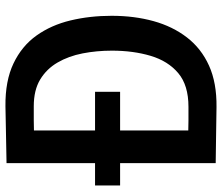

<svg xmlns="http://www.w3.org/2000/svg" viewBox="-75 -737 815 705"><g transform="rotate(-90 332.5 -384.5)"><path d="M348 -443V-351H4V-443ZM295 -772Q388 -773 452 -742.5Q516 -712 554.5 -658Q593 -604 610 -533Q627 -462 627 -382Q627 -299 607.5 -228.5Q588 -158 547.5 -105.5Q507 -53 444 -24.5Q381 4 292 3Q245 2 191.5 1.5Q138 1 86 0V-768Q138 -769 192.5 -770Q247 -771 295 -772ZM293 -100Q372 -100 416.5 -137.5Q461 -175 480 -239Q499 -303 499 -381Q499 -437 489 -488.5Q479 -540 455.5 -580.5Q432 -621 393 -644.5Q354 -668 295 -668Q273 -668 243 -668Q213 -668 187 -667L206 -687V-81L187 -101Q213 -100 242 -100Q271 -100 293 -100Z"/></g></svg>

Font: Yaldevi SemiBold
Style: Regular
Weight: 600
Designer: Sol Matas, Rajitha Manaperi, Kosala Senevirathne
Foundry: Mooniak
Version: Version 1.100